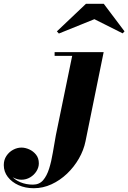

<svg xmlns="http://www.w3.org/2000/svg" viewBox="-235 -736 679 1016"><path d="M-56.5 260Q-100.5 260 -136.5 244Q-172.5 228 -193.8 200.2Q-215 172.5 -215 137.5Q-215 110 -201 89Q-187 68 -165.5 56.5Q-144 45 -121.5 45Q-101.5 45 -80.2 54.5Q-59 64 -44.2 82.5Q-29.5 101 -29.5 128.5Q-29.5 150 -42 170Q-54.5 190 -75.5 202.5Q-96.5 215 -121.5 215Q-143 215 -164.2 203.8Q-185.5 192.5 -199.8 175Q-214 157.5 -214 137.5H-195Q-195 169 -176.5 192.2Q-158 215.5 -127.5 228.2Q-97 241 -61 241Q-27 241 -7 217.8Q13 194.5 25 156.2Q37 118 44.5 72Q52 26 60.5 -20L147 -440.5H54V-460H313.5L217.5 11.5Q208 58.5 182.5 103Q157 147.5 119.8 183Q82.5 218.5 37.5 239.2Q-7.5 260 -56.5 260ZM76.5 -558.5 66 -570 220 -716H314L424 -570L414 -559.5L264.5 -634.5Z"/></svg>

Font: Bodoni Moda ExtraBold
Style: Italic
Weight: 800
Italic angle: -13°
Version: Version 2.005